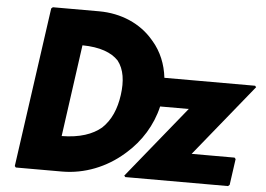

<svg xmlns="http://www.w3.org/2000/svg" viewBox="-56 -907 1369 989"><g transform="rotate(5 628.5 -412.5)"><path d="M566 -412C556 -340 531 -280 485 -237C440 -199 374 -176 281 -175L347 -650C438 -649 498 -626 534 -588C568 -545 576 -484 566 -412ZM178 -832 170 -825 54 0 60 7H299C415 7 527 -38 614 -114L622 -121C695 -185 750 -272 773 -371H921L620 0L626 7H1157L1165 0L1184 -135L1178 -142H956L1257 -513L1251 -520H782C774 -590 748 -653 705 -703L704 -704L698 -711C633 -787 532 -832 417 -832Z"/></g></svg>

Font: Hussar Woodtype
Style: BlkObl
Weight: 900
Foundry: Cannot Into Space Fonts
Version: Version 1.07